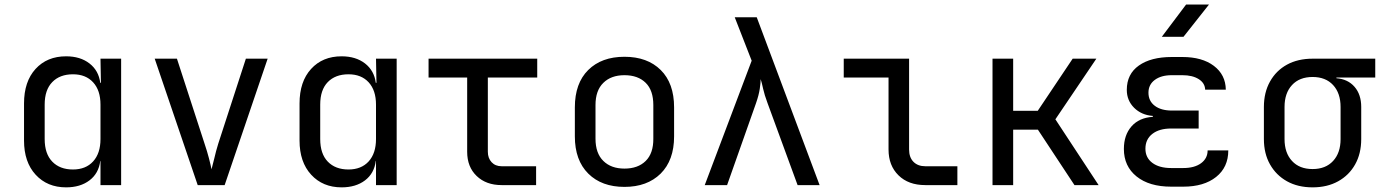

<svg xmlns="http://www.w3.org/2000/svg" viewBox="-20 -805 6031 835"><path d="M267.6 9.8Q185.5 9.8 135 -45.2Q84.5 -100.1 84.5 -193.8V-355Q84.5 -450.2 134.5 -505.1Q184.6 -560.1 267.6 -560.1Q329.1 -560.1 369.1 -529.1Q409.2 -498 416 -444.8H418.9L417 -549.8H506.8V0H417V-105H416Q409.2 -50.8 369.1 -20.5Q329.1 9.8 267.6 9.8ZM297.4 -67.9Q353 -67.9 385 -103Q417 -138.2 417 -200.2V-350.1Q417 -412.1 385 -447Q353 -481.9 297.4 -481.9Q240.2 -481.9 207.3 -448Q174.3 -414.1 174.3 -350.1V-200.2Q174.3 -136.2 207.3 -102.1Q240.2 -67.9 297.4 -67.9Z M839.8 0 652.8 -549.8H749.5L869.6 -180.2Q880.9 -147 888.7 -116.7Q896.5 -86.4 899.9 -68.8Q904.8 -85.9 912.1 -116.7Q918.9 -147 929.2 -180.2L1049.3 -549.8H1144L957 0Z M1465.8 9.8Q1383.8 9.8 1333.3 -45.2Q1282.7 -100.1 1282.7 -193.8V-355Q1282.7 -450.2 1332.8 -505.1Q1382.8 -560.1 1465.8 -560.1Q1527.3 -560.1 1567.4 -529.1Q1607.4 -498 1614.3 -444.8H1617.2L1615.2 -549.8H1705.1V0H1615.2V-105H1614.3Q1607.4 -50.8 1567.4 -20.5Q1527.3 9.8 1465.8 9.8ZM1495.6 -67.9Q1551.3 -67.9 1583.3 -103Q1615.2 -138.2 1615.2 -200.2V-350.1Q1615.2 -412.1 1583.3 -447Q1551.3 -481.9 1495.6 -481.9Q1438.5 -481.9 1405.5 -448Q1372.6 -414.1 1372.6 -350.1V-200.2Q1372.6 -136.2 1405.5 -102.1Q1438.5 -67.9 1495.6 -67.9Z M2161.6 0Q2094.2 0 2053 -39.6Q2011.7 -79.1 2011.7 -145V-467.8H1843.8V-549.8H2316.4V-467.8H2101.6V-145Q2101.6 -117.2 2117.9 -99.6Q2134.3 -82 2161.6 -82H2311.5V0Z M2695.8 7.8Q2596.7 7.8 2538.6 -49.8Q2480 -107.9 2480 -211.9V-337.9Q2480 -442.9 2538.1 -500.5Q2596.2 -558.1 2695.8 -558.1Q2795.4 -558.1 2853.5 -500.5Q2911.6 -442.9 2911.6 -337.9V-211.9Q2911.6 -107.9 2853 -49.8Q2794.4 7.8 2695.8 7.8ZM2695.8 -71.8Q2754.4 -71.8 2788.1 -105Q2821.8 -138.2 2821.3 -202.1V-348.1Q2821.3 -412.1 2788.1 -444.8Q2754.4 -478 2695.8 -478Q2637.7 -478 2604 -444.8Q2569.8 -411.6 2569.8 -348.1V-202.1Q2569.8 -138.2 2604 -105Q2637.7 -71.8 2695.8 -71.8Z M3044.9 0 3249 -541 3175.3 -730H3271L3544.4 0H3448.7L3317.9 -356.9Q3304.7 -392.1 3298.8 -418.9Q3293 -445.8 3288.1 -460.9Q3288.1 -445.8 3284.2 -418.9Q3280.3 -392.1 3268.1 -356.9L3142.1 0Z M4003.9 0Q3930.7 0 3887.5 -42.5Q3844.2 -85 3844.2 -154.8V-467.8H3649.4V-549.8H3933.6V-154.8Q3933.6 -120.6 3952.6 -101.3Q3971.7 -82 4003.9 -82H4143.6V0Z M4296.4 0V-549.8H4386.2V-323.2H4493.2L4645 -549.8H4748L4569.8 -286.1L4757.8 0H4652.8L4493.7 -241.2H4386.2V0Z M5126 6.8H5073.2Q4978 6.8 4922.9 -37.6Q4867.7 -82 4867.7 -157.2Q4867.7 -217.3 4900.6 -255.1Q4933.6 -293 4993.7 -296.9V-300.8Q4943.8 -304.7 4912.1 -336.4Q4880.4 -368.2 4880.4 -414.1Q4880.4 -482.9 4932.9 -520Q4985.4 -557.1 5075.7 -557.1H5122.1Q5208 -557.1 5259 -518.6Q5310.1 -480 5311 -415H5221.2Q5220.2 -443.8 5193.1 -460.9Q5166 -478 5122.1 -478H5075.7Q5029.8 -478 5002.2 -457.5Q4974.6 -437 4974.6 -401.9Q4974.6 -365.7 5002 -345Q5029.3 -324.2 5076.7 -324.2H5192.9V-246.1H5073.2Q5021.5 -246.1 4991.5 -222.7Q4961.4 -199.2 4961.4 -158.2Q4961.4 -119.1 4991.5 -96.7Q5021.5 -74.2 5073.2 -74.2H5126Q5174.8 -74.2 5203.4 -95.2Q5231.9 -116.2 5231.9 -150.9H5321.8Q5321.8 -77.6 5268.8 -35.4Q5215.8 6.8 5126 6.8ZM5032.7 -645 5138.2 -785.2H5237.8L5127 -645Z M5688.5 9.8Q5624.5 9.8 5577.1 -16.6Q5529.8 -43 5503.2 -90.1Q5476.6 -137.2 5476.6 -200.2V-339.8Q5476.6 -402.8 5503.2 -450.4Q5529.8 -498 5577.1 -523.9Q5624.5 -549.8 5688.5 -549.8H5960.9V-467.8H5792V-464.8Q5841.8 -460.9 5870.8 -427.5Q5899.9 -394 5899.9 -339.8V-200.2Q5899.9 -137.2 5873.5 -90.1Q5847.2 -43 5799.6 -16.6Q5752 9.8 5688.5 9.8ZM5688.5 -69.8Q5745.1 -69.8 5777.6 -105Q5810.1 -140.1 5810.1 -200.2V-339.8Q5810.1 -399.9 5777.6 -435.1Q5745.1 -470.2 5688.5 -470.2Q5631.3 -470.2 5598.9 -435.1Q5566.4 -399.9 5566.4 -339.8V-200.2Q5566.4 -140.1 5598.9 -105Q5631.3 -69.8 5688.5 -69.8Z"/></svg>

Font: UDEV Gothic 35
Style: Regular
Weight: 400
Version: v2.1.0; ttfautohint (v1.8.4.7-5d5b-dirty) -l 6 -r 45 -G 200 